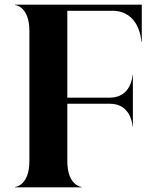

<svg xmlns="http://www.w3.org/2000/svg" viewBox="-20 -800 666 820"><path d="M585.5 -780H44V-778.5C49.5 -778.5 105.5 -769 105.5 -668V-112C105.5 -11 49.5 -1.5 44 -1.5V0H329V-1.5C323.5 -1.5 267.5 -11 267.5 -112V-357H449.5C537.5 -357 546 -269 546 -260H547.5V-480H546C546 -471 537.5 -383 449.5 -383H267.5V-754H459.5C573 -754 583.5 -634 583.5 -622H585.5Z"/></svg>

Font: Beautique Display Medium
Style: Bold
Weight: 900
Designer: Nhat-Quang Ngo
Version: Version 1.100;Glyphs 3.2.3 (3260)